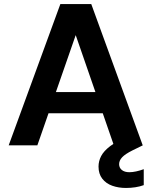

<svg xmlns="http://www.w3.org/2000/svg" viewBox="-20 -720 750 951"><path d="M23 0 279 -700H432L687 0H544L355 -546L165 0ZM136 -159 172 -264H528L563 -159ZM604 211Q567 211 536 200Q505 189 486.5 165Q468 141 468 105Q468 78 481 53Q494 28 525.5 4Q557 -20 612 -43L657 -63L687 0L636 25Q600 43 585 59Q570 75 570 93Q570 111 583.5 122Q597 133 621 133Q636 133 654.5 129Q673 125 692 118V197Q673 204 650.5 207.5Q628 211 604 211Z"/></svg>

Font: DM Sans 12pt
Style: Bold
Weight: 700
Version: Version 4.004;gftools[0.9.30]